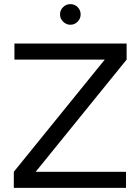

<svg xmlns="http://www.w3.org/2000/svg" viewBox="-20 -911 681 931"><path d="M47 0V-78L488 -622H50V-700H594V-622L153 -78H591V0ZM321 -791Q301 -791 286 -806Q271 -821 271 -841Q271 -862 286 -876.5Q301 -891 321 -891Q342 -891 356.5 -876.5Q371 -862 371 -841Q371 -821 356.5 -806Q342 -791 321 -791Z"/></svg>

Font: Figtree Light
Style: Regular
Weight: 400
Version: Version 2.002